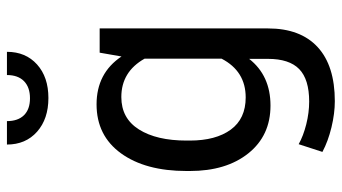

<svg xmlns="http://www.w3.org/2000/svg" viewBox="-233 -524 971 545"><g transform="rotate(-90 252.5 -251.5)"><path d="M39.6 -198.2V-207.5Q39.6 -324.2 89.8 -393.6Q140.1 -462.9 228.8 -462.9Q317.4 -462.9 364.7 -392.1L375.5 -454.1H444.3V23.9Q444.3 115.7 391.4 164.6Q338.4 213.4 237.8 213.4Q203.1 213.4 163.6 203.9Q124 194.3 93.8 178.2L115.7 110.8Q139.2 124 172.1 132.3Q205.1 140.6 236.8 140.6Q299.8 140.6 328.9 112.3Q357.9 84 357.9 23.9V-29.8Q310.5 30.8 225.3 30.8Q140.1 30.8 89.8 -32Q39.6 -94.7 39.6 -198.2ZM126 -207.5V-198.2Q126 -124.5 157 -82Q188 -39.6 248.5 -39.6Q322.8 -39.6 358.4 -107.9V-326.7Q321.3 -392.6 249.5 -392.6Q189 -392.6 157.5 -342.5Q126 -292.5 126 -207.5ZM312 -717.3H377.9Q377.9 -664.1 342 -631.8Q306.2 -599.6 246.8 -599.6Q187.5 -599.6 151.1 -631.8Q114.7 -664.1 114.7 -717.3H181.2Q181.2 -686 198 -668.9Q214.8 -651.9 246.1 -651.9Q277.3 -651.9 294.7 -668.9Q312 -686 312 -717.3Z"/></g></svg>

Font: Yantramanav
Style: Regular
Weight: 400
Version: Version 1.000;PS 1.0;hotconv 1.0.72;makeotf.lib2.5.5900; ttf